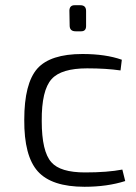

<svg xmlns="http://www.w3.org/2000/svg" viewBox="-20 -704 521 736"><path d="M288 -684Q310 -684 310 -662V-604Q310 -584 291 -584H270Q247 -584 247 -606L246 -664Q247 -684 266 -684ZM460 -10Q391 12 304 12Q178 12 125 -47Q72 -106 73 -245Q73 -384 123 -441Q173 -497 296 -497Q385 -497 447 -475L442 -434Q387 -442 314 -442Q215 -442 178 -401Q139 -358 140 -240Q140 -123 177 -82Q211 -43 306 -43Q392 -43 449 -54Z"/></svg>

Font: Taylor Sans Light
Style: Regular
Weight: 300
Italic angle: -8°
Designer: Natanael Gama
Version: Version 1.001 September 8, 2015